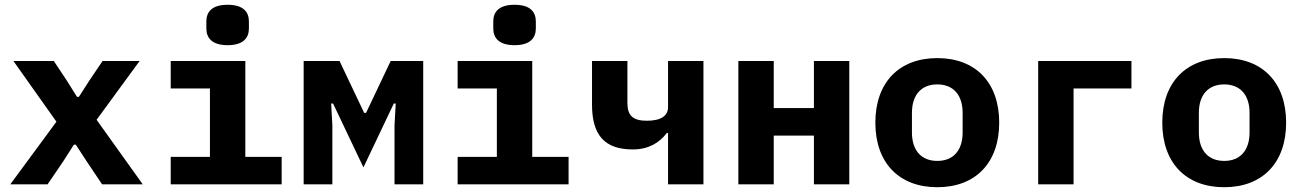

<svg xmlns="http://www.w3.org/2000/svg" viewBox="-20 -771 5440 803"><path d="M179 0 245 -97 289 -166H297L342 -97L407 0H577L384 -270L564 -516H409L353 -433L310 -366H302L260 -433L205 -516H36L216 -262L23 0Z M932 -582C998 -582 1021 -613 1021 -652V-681C1021 -721 998 -751 932 -751C866 -751 843 -721 843 -681V-652C843 -613 866 -582 932 -582ZM694 0H1158V-115H1006V-516H694V-401H858V-115H694Z M1250 0H1370V-247L1365 -338H1373L1500 -71L1627 -338H1635L1630 -247V0H1750V-516H1614L1511 -299H1503L1400 -516H1250Z M2132 -582C2198 -582 2221 -613 2221 -652V-681C2221 -721 2198 -751 2132 -751C2066 -751 2043 -721 2043 -681V-652C2043 -613 2066 -582 2132 -582ZM1894 0H2358V-115H2206V-516H1894V-401H2058V-115H1894Z M2774 0H2922V-516H2774V-323C2774 -287 2745 -266 2685 -266C2627 -266 2604 -288 2604 -340V-516H2456V-333C2456 -207 2508 -146 2626 -146C2692 -146 2737 -173 2769 -215H2774Z M3068 0H3216V-204H3384V0H3532V-516H3384V-319H3216V-516H3068Z M3900 12C4061 12 4159 -91 4159 -258C4159 -425 4061 -528 3900 -528C3739 -528 3641 -425 3641 -258C3641 -91 3739 12 3900 12ZM3900 -98C3834 -98 3794 -141 3794 -217V-299C3794 -375 3834 -418 3900 -418C3966 -418 4006 -375 4006 -299V-217C4006 -141 3966 -98 3900 -98Z M4322 0H4470V-401H4712V-516H4322Z M5100 12C5261 12 5359 -91 5359 -258C5359 -425 5261 -528 5100 -528C4939 -528 4841 -425 4841 -258C4841 -91 4939 12 5100 12ZM5100 -98C5034 -98 4994 -141 4994 -217V-299C4994 -375 5034 -418 5100 -418C5166 -418 5206 -375 5206 -299V-217C5206 -141 5166 -98 5100 -98Z"/></svg>

Font: IBM Plex Mono
Style: Bold
Weight: 700
Monospace: yes
Designer: Mike Abbink, Paul van der Laan, Pieter van Rosmalen
Foundry: Bold Monday
Version: Version 2.004